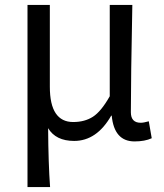

<svg xmlns="http://www.w3.org/2000/svg" viewBox="-20 -563 668 782"><path d="M519 -543Q513 -243 513 -106Q513 -63 553 -63Q565 -63 586 -69L598 0Q570 13 528 13Q445 13 435 -92H433Q374 11 282 11Q207 11 176 -41Q177 105 184 199H92V-543H183V-210Q183 -137 207 -101.5Q231 -66 278 -66Q325 -66 358.5 -87.5Q392 -109 427 -171V-543Z"/></svg>

Font: Swei Fan Sans CJK TC
Style: Regular
Weight: 400
Version: Version 2.130